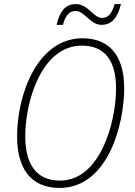

<svg xmlns="http://www.w3.org/2000/svg" viewBox="-20 -913 661 943"><path d="M258 -791H289C303 -841 322 -859 351 -859C396 -859 423 -791 478 -791C529 -791 558 -826 574 -893H543C528 -840 508 -825 480 -825C440 -825 412 -893 353 -893C303 -893 273 -859 258 -791ZM273 10C510 10 590 -302 590 -479C590 -646 512 -725 385 -725C167 -725 64 -455 64 -243C64 -92 126 10 273 10ZM275 -26C158 -26 104 -107 104 -244C104 -414 184 -689 382 -689C495 -689 550 -614 550 -479C550 -312 472 -26 275 -26Z"/></svg>

Font: Noto Sans SemiCondensed ExtraLight
Style: Italic
Weight: 200
Width: 4
Italic angle: -12°
Designer: Monotype Design Team
Foundry: Monotype Imaging Inc.
Version: Version 2.013